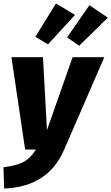

<svg xmlns="http://www.w3.org/2000/svg" viewBox="-39 -863 642 1108"><path d="M331 1Q239 215 -15 225L-19 102Q58 93 98 71Q138 49 168 0H106L27 -533H209L232 -112L380 -533H563ZM394 -777 238 -607 165 -651 284 -843ZM583 -761 418 -599 348 -647 477 -833Z"/></svg>

Font: Trujillo ExtraBold
Style: Italic
Weight: 800
Italic angle: -8°
Designer: Fira Sans original fonts by bBox Type GmbH, Carrois Corporate GbR, & Edenspiekermann AG / Changes by Cristiano Sobral
Foundry: Fira Sans original fonts by bBox Type GmbH, Carrois Corporate GbR, & Edenspiekermann AG / Changes by Cristiano Sobral
Version: Version 4.301;July 28, 2020;FontCreator 13.0.0.2655 64-bit